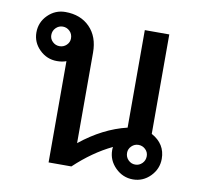

<svg xmlns="http://www.w3.org/2000/svg" viewBox="-68 -633 748 713"><g transform="rotate(10 306.0 -276.5)"><path d="M517.1 -170.9Q569.8 -142.1 569.8 -85.9Q569.8 -47.9 542.5 -20Q515.1 7.8 477.1 7.8Q439 7.8 410.9 -20Q382.8 -47.9 382.8 -85.9Q382.8 -94.2 383.8 -98.1Q311.5 -63.5 244.1 0H158.2V-381.8Q143.1 -376 123 -376Q85 -376 57.4 -403.1Q29.8 -430.2 29.8 -467.8Q29.8 -506.3 57.4 -533.7Q85 -561 123 -561Q180.7 -561 215.3 -525.6Q250 -490.2 250 -430.2V-88.9Q334.5 -156.7 424.8 -178.2V-545.9H517.1ZM123 -432.1Q138.2 -432.1 149.2 -442.6Q160.2 -453.1 160.2 -467.8Q160.2 -484.4 149.2 -495.1Q138.2 -505.9 123 -505.9Q107.9 -505.9 96.9 -494.9Q85.9 -483.9 85.9 -467.8Q85.9 -453.1 96.9 -442.6Q107.9 -432.1 123 -432.1ZM476.1 -47.9Q491.2 -47.9 502.2 -58.8Q513.2 -69.8 513.2 -85.9Q513.2 -101.1 502.2 -111.6Q491.2 -122.1 476.1 -122.1Q460.9 -122.1 450 -111.3Q439 -100.6 439 -85.9Q439 -69.8 450 -58.8Q460.9 -47.9 476.1 -47.9Z"/></g></svg>

Font: IranNastaliq
Style: Regular
Weight: 400
Designer: Hossein Zahedi
Version: Version 1.5